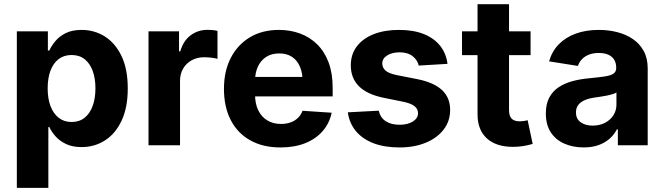

<svg xmlns="http://www.w3.org/2000/svg" viewBox="-20 -696 3185 920"><path d="M60.7 204.1V-545.9H209.4V-453.7H216.2Q226.4 -476.1 245.3 -499Q264.3 -522 295.1 -537.4Q325.9 -552.7 371.5 -552.7Q431.5 -552.7 481.6 -521.7Q531.6 -490.6 561.9 -428.3Q592.2 -365.9 592.2 -272.1Q592.2 -181 562.9 -118.3Q533.6 -55.6 483.4 -23.4Q433.2 8.8 370.7 8.8Q327 8.8 296.2 -6Q265.5 -20.7 246.1 -42.8Q226.7 -64.9 216.2 -87.5H211.7V204.1ZM323 -111.5Q360.4 -111.5 385.7 -132Q411 -152.4 424.2 -188.8Q437.3 -225.2 437.3 -272.5Q437.3 -319.8 424.3 -355.8Q411.2 -391.8 386 -412.1Q360.7 -432.4 323 -432.4Q286.4 -432.4 260.8 -412.8Q235.3 -393.2 221.8 -357.3Q208.4 -321.4 208.4 -272.5Q208.4 -224.1 221.9 -188Q235.4 -151.9 261.1 -131.7Q286.8 -111.5 323 -111.5Z M691.6 0V-545.9H837.9V-450H843.8Q858.6 -501.1 893.8 -527.1Q929 -553.1 974.6 -553.1Q985.9 -553.1 999 -551.9Q1012.1 -550.6 1022.1 -548V-413.9Q1011.5 -417.5 992.7 -419.6Q973.9 -421.7 958 -421.7Q924.9 -421.7 898.6 -407.3Q872.4 -392.9 857.5 -367.4Q842.6 -342 842.6 -308.4V0Z M1323.8 10.5Q1239.9 10.5 1179.1 -23.6Q1118.2 -57.7 1085.6 -120.8Q1053.1 -183.9 1053.1 -270.3Q1053.1 -354.6 1085.6 -418.1Q1118.1 -481.6 1177.2 -517.2Q1236.4 -552.7 1316.6 -552.7Q1370.8 -552.7 1417.6 -535.5Q1464.5 -518.3 1499.6 -483.7Q1534.8 -449.2 1554.4 -397.3Q1574 -345.3 1574 -275.6V-234.2H1113.3V-327.5H1500.8L1430.3 -303.1Q1430.3 -344.9 1417.6 -375.5Q1404.9 -406.2 1379.9 -423.1Q1354.9 -440 1317.8 -440Q1280.7 -440 1254.9 -423Q1229.1 -406 1215.6 -376.5Q1202.1 -347.1 1202.1 -309V-243Q1202.1 -198.8 1217.6 -167.3Q1233.1 -135.7 1261.1 -118.9Q1289.2 -102.1 1326.2 -102.1Q1351.3 -102.1 1371.8 -109.3Q1392.4 -116.5 1407.2 -130.7Q1422.1 -144.8 1429.7 -165.2L1569.3 -155.9Q1558.7 -105.5 1526.3 -68Q1493.9 -30.6 1442.6 -10Q1391.3 10.5 1323.8 10.5Z M2124.2 -390 1986.3 -381.8Q1980.9 -407.9 1957.4 -426.6Q1933.9 -445.3 1894.5 -445.3Q1859.4 -445.3 1835.5 -430.6Q1811.7 -415.9 1811.7 -391.8Q1811.7 -372 1827.1 -358.1Q1842.5 -344.2 1880.3 -336.3L1979.5 -316.8Q2058.7 -301 2097.8 -264.6Q2136.9 -228.3 2136.9 -169.3Q2136.9 -115.4 2105.7 -75Q2074.4 -34.5 2019.7 -12Q1964.9 10.5 1894.1 10.5Q1821.8 10.5 1769 -9.9Q1716.2 -30.4 1685 -68.1Q1653.8 -105.9 1646.7 -157.8L1794.9 -165.6Q1802.1 -132.5 1828 -115.4Q1854 -98.2 1894.3 -98.2Q1934 -98.2 1958.5 -113.9Q1983 -129.5 1983 -153.3Q1983 -174.2 1965.9 -187.5Q1948.8 -200.8 1913.1 -208.2L1818.8 -227.3Q1738.9 -243.7 1699.9 -282.7Q1660.9 -321.7 1660.9 -382.8Q1660.9 -435.6 1689.7 -473.6Q1718.5 -511.6 1770.5 -532.2Q1822.5 -552.7 1892.2 -552.7Q1961 -552.7 2010.5 -532.9Q2060 -513 2089 -476.6Q2118 -440.2 2124.2 -390Z M2522.3 -545.9V-431.8H2193.8V-545.9ZM2268.2 -675.8H2419.1V-168Q2419.1 -140.7 2431.4 -127.7Q2443.8 -114.6 2470.7 -114.6Q2479.3 -114.6 2490.1 -116.2Q2500.9 -117.8 2508.4 -119.7L2532.4 -6.4Q2507.5 0.9 2484.4 4.3Q2461.2 7.7 2438.6 7.7Q2357.1 7.7 2312.6 -33.1Q2268.2 -73.9 2268.2 -147.9Z M2776.8 10.4Q2724.7 10.4 2683.5 -8Q2642.4 -26.3 2618.9 -62.4Q2595.5 -98.5 2595.5 -152.3Q2595.5 -198 2612 -228.7Q2628.5 -259.4 2657.3 -278.3Q2686.1 -297.2 2722.9 -307.1Q2759.7 -317 2800.4 -320.7Q2847.9 -325.3 2876.9 -329.6Q2906 -333.9 2919.3 -342.9Q2932.6 -352 2932.6 -369.3V-371.7Q2932.6 -394.2 2922.9 -410Q2913.2 -425.7 2894.6 -433.9Q2876.1 -442.2 2849.2 -442.2Q2822.1 -442.2 2801.8 -434.1Q2781.4 -426 2768.2 -412Q2755 -398 2749.2 -380.1L2611.1 -402Q2624.4 -449.4 2656.9 -483.1Q2689.5 -516.8 2738.4 -534.8Q2787.4 -552.7 2849.8 -552.7Q2895.2 -552.7 2937.2 -542.1Q2979.1 -531.4 3012.2 -509.1Q3045.2 -486.7 3064.4 -451.7Q3083.6 -416.7 3083.6 -368.2V0H2940.6V-76H2935.9Q2922.7 -50.5 2900.7 -31.1Q2878.8 -11.7 2848 -0.7Q2817.3 10.4 2776.8 10.4ZM2819.9 -94.1Q2853.3 -94.1 2879 -107.5Q2904.6 -120.9 2919.2 -143.7Q2933.8 -166.5 2933.8 -194.9V-252.7Q2927 -248.4 2914.5 -244.6Q2902 -240.8 2886.6 -237.8Q2871.2 -234.8 2856.1 -232.5Q2841 -230.3 2828.7 -228.5Q2801.9 -224.7 2781.9 -216.1Q2761.9 -207.4 2750.9 -193.1Q2739.8 -178.8 2739.8 -157.4Q2739.8 -126.3 2762.4 -110.2Q2784.9 -94.1 2819.9 -94.1Z"/></svg>

Font: GitLab Sans
Style: Regular
Weight: 400
Designer: Rasmus Andersson
Foundry: Modifications by GitLab B.V., manufactured by rsms
Version: Version 4.000;git-c8fb6b7